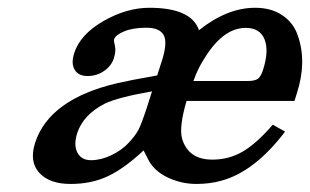

<svg xmlns="http://www.w3.org/2000/svg" viewBox="-20 -448 790 489"><path d="M610.4 -241.7Q628.9 -241.7 636.7 -247.3Q644.5 -252.9 649.9 -270Q665.5 -318.4 653.8 -347.7Q642.1 -377 606 -377Q550.3 -377 504.4 -305.2Q483.9 -274.9 472.7 -241.7ZM353.5 -172.4 367.2 -215.3Q280.3 -200.2 247.1 -184.1Q192.4 -156.2 176.8 -109.4Q167 -79.1 177 -59.6Q187 -40 211.9 -40Q236.8 -40 263.2 -52.5Q289.6 -64.9 307.4 -84Q325.2 -103 332.8 -117.7Q340.3 -132.3 353.5 -172.4ZM706.1 -112.8Q628.4 -10.7 543.9 12.2Q514.6 20.5 480 20.5Q445.3 20.5 412.8 6.6Q380.4 -7.3 363.3 -31.7Q360.4 -35.2 345.7 -64.9Q297.9 -20 255.9 0.2Q213.9 20.5 159.9 20.5Q106 20.5 80.1 -7.8Q54.2 -36.1 69.3 -84Q105.5 -195.8 279.3 -236.3Q308.6 -243.2 380.4 -255.9L392.1 -292.5Q407.2 -339.4 397 -358.4Q386.7 -377.4 352.8 -377.4Q318.8 -377.4 296.4 -368.2Q273.9 -358.9 270.5 -347.7Q269.5 -344.2 272.7 -331.1Q275.9 -317.9 269.8 -299.1Q263.7 -280.3 245.1 -267.3Q226.6 -254.4 203.1 -254.4Q179.7 -254.4 170.2 -270.3Q160.6 -286.1 168.9 -312.5Q184.6 -360.8 243.7 -394.5Q302.7 -428.2 360.4 -428.2Q467.3 -428.2 486.8 -371.1Q558.6 -428.2 629.9 -428.2Q670.4 -428.2 698.7 -409.4Q727.1 -390.6 738.3 -357.9Q762.2 -290.5 735.8 -209.5L730 -190.9H455.1Q435.5 -124 443.8 -94.7Q460 -41 521.5 -41.5Q562.5 -41.5 597.4 -61.5Q632.3 -81.5 674.8 -130.4Z"/></svg>

Font: RIT Rachana
Style: Bold Italic
Weight: 700
Designer: Hussain KH
Version: 1.4.7